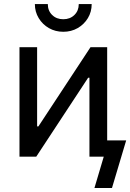

<svg xmlns="http://www.w3.org/2000/svg" viewBox="-20 -781 649 957"><path d="M514.2 0H425.8V-393.6H419.4L160.6 0H77.1V-545.9H165V-150.9H171.4L431.2 -545.9H514.2ZM295.4 -622.6Q255.9 -622.6 223.9 -640.9Q191.9 -659.2 172.9 -690.7Q153.8 -722.2 153.8 -760.7H218.3Q218.3 -727.5 240 -706.3Q261.7 -685.1 295.4 -685.1Q329.1 -685.1 350.8 -706.3Q372.6 -727.5 372.6 -760.7H437Q437 -722.2 418.2 -690.9Q399.4 -659.7 367.4 -641.1Q335.4 -622.6 295.4 -622.6ZM450.7 156.2 497.1 0H465.3V-81.1H608.9L538.1 156.2Z"/></svg>

Font: Inter
Style: Regular
Weight: 400
Designer: Rasmus Andersson
Foundry: rsms
Version: Version 4.001;git-9221beed3